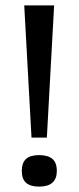

<svg xmlns="http://www.w3.org/2000/svg" viewBox="-20 -681 292 713"><path d="M97 -170 70 -661H181L154 -170ZM125 12Q93 12 77 -2Q61 -16 61 -46Q61 -77 77 -91Q93 -105 125 -105Q158 -105 174.5 -91Q191 -77 191 -46Q191 12 125 12Z"/></svg>

Font: Bricolage Grotesque 18pt
Style: Regular
Weight: 400
Version: Version 1.001;gftools[0.9.33.dev8+g029e19f]